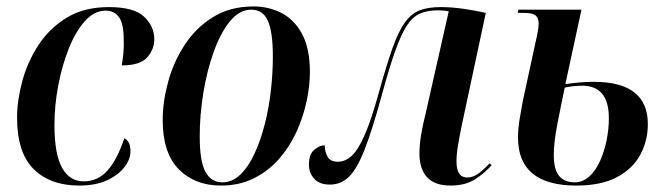

<svg xmlns="http://www.w3.org/2000/svg" viewBox="-20 -566 2064 596"><path d="M226 10Q136 10 84.5 -41Q33 -92 33 -201Q33 -254 49 -313.5Q65 -373 99 -425.5Q133 -478 187 -511Q241 -544 318 -544Q396 -544 427.5 -514Q459 -484 459 -444Q459 -413 437 -388Q415 -363 358 -363Q361 -381 363 -401Q365 -421 364 -444Q364 -492 349.5 -512.5Q335 -533 308 -533Q273 -533 244 -501Q215 -469 194 -416.5Q173 -364 161 -301.5Q149 -239 149 -178Q149 -88 172.5 -45.5Q196 -3 240 -3Q284 -3 314 -37Q344 -71 366 -137Q374 -133 379.5 -123.5Q385 -114 385 -96Q385 -72 366.5 -47.5Q348 -23 312.5 -6.5Q277 10 226 10Z M666 10Q585 10 535 -40.5Q485 -91 485 -194Q485 -249 501.5 -310.5Q518 -372 552.5 -425.5Q587 -479 640.5 -512.5Q694 -546 767 -546Q815 -546 855 -525Q895 -504 918.5 -459Q942 -414 942 -342Q942 -299 931.5 -250.5Q921 -202 900 -156Q879 -110 846 -72.5Q813 -35 768 -12.5Q723 10 666 10ZM670 0Q701 0 726 -24Q751 -48 770 -89Q789 -130 802 -181Q815 -232 821 -286Q827 -340 827 -390Q827 -467 811.5 -501.5Q796 -536 760 -536Q723 -536 693.5 -499.5Q664 -463 643 -404Q622 -345 611 -276.5Q600 -208 600 -143Q600 -64 618 -32Q636 0 670 0Z M1379 10Q1329 10 1305.5 -16Q1282 -42 1282 -89Q1282 -116 1287 -146.5Q1292 -177 1302 -217L1373 -531Q1356 -534 1340 -534Q1307 -534 1284 -524Q1261 -514 1243 -486.5Q1225 -459 1206.5 -407Q1188 -355 1165 -270Q1136 -164 1112.5 -103.5Q1089 -43 1064 -18Q1039 7 1004 7Q972 7 955.5 -11Q939 -29 939 -55Q939 -87 955.5 -101Q972 -115 988 -115Q988 -96 996.5 -80Q1005 -64 1029 -64Q1052 -64 1072 -82.5Q1092 -101 1112.5 -148Q1133 -195 1157 -282Q1180 -365 1198.5 -417Q1217 -469 1237 -496.5Q1257 -524 1283 -534Q1309 -544 1348 -544Q1383 -544 1420 -538.5Q1457 -533 1488 -526L1413 -175Q1407 -146 1402 -116.5Q1397 -87 1397 -65Q1397 -15 1430 -15Q1446 -15 1461 -24.5Q1476 -34 1500 -59L1506 -53Q1483 -27 1453 -8.5Q1423 10 1379 10Z M1769 10Q1588 10 1588 -139Q1588 -167 1593 -196.5Q1598 -226 1603 -253L1642 -433Q1647 -454 1649.5 -469Q1652 -484 1652 -493Q1652 -511 1642 -518.5Q1632 -526 1605 -526H1587L1589 -536H1785L1735 -305Q1757 -308 1779 -310Q1801 -312 1823 -312Q1991 -312 1991 -181Q1991 -129 1967.5 -85.5Q1944 -42 1895 -16Q1846 10 1769 10ZM1764 0Q1789 0 1809 -18Q1829 -36 1842.5 -66Q1856 -96 1863 -130.5Q1870 -165 1870 -199Q1870 -300 1787 -300Q1761 -300 1733 -294Q1720 -232 1709.5 -177.5Q1699 -123 1699 -85Q1699 -40 1715.5 -20Q1732 0 1764 0Z"/></svg>

Font: Noto Serif Display Condensed SemiBold
Style: Italic
Weight: 600
Width: 3
Italic angle: -12°
Designer: Monotype Design Team
Foundry: Monotype Imaging Inc.
Version: Version 2.009